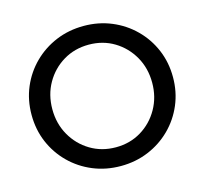

<svg xmlns="http://www.w3.org/2000/svg" viewBox="-104 -828 1018 956"><g transform="rotate(-15 405.0 -350.0)"><path d="M405.6 11Q328.7 11 262.5 -16.5Q196.2 -44 146.3 -93.5Q96.3 -143 68.5 -208.5Q40.8 -274 40.8 -350Q40.8 -426 68.5 -491.5Q96.3 -557 146.3 -606.5Q196.4 -656 262.5 -683.5Q328.7 -711 405.6 -711Q481.8 -711 547.9 -683.5Q614.1 -656 664.1 -606.5Q714.1 -557 741.9 -491.5Q769.7 -426 769.7 -350Q769.7 -274 741.9 -208.5Q714.1 -143 664.1 -93.5Q614.1 -44 547.9 -16.5Q481.8 11 405.6 11ZM405.6 -85.6Q478.5 -85.6 536.4 -120.6Q594.3 -155.6 628.4 -215.7Q662.5 -275.8 662.5 -349.9Q662.5 -424.9 628.4 -484.7Q594.3 -544.4 536.4 -579.4Q478.5 -614.4 405.6 -614.4Q332.7 -614.4 274.4 -579.4Q216.1 -544.4 182 -484.6Q147.9 -424.9 147.9 -350Q147.9 -275.8 182.1 -215.7Q216.2 -155.7 274.5 -120.7Q332.8 -85.6 405.6 -85.6Z"/></g></svg>

Font: Red Hat Display VF
Style: Regular
Weight: 300
Designer: Pentagram, MCKL
Foundry: Pentagram, MCKL
Version: Version 1.023